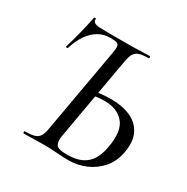

<svg xmlns="http://www.w3.org/2000/svg" viewBox="-152 -785 899 922"><g transform="rotate(30 298.0 -324.5)"><path d="M344 4Q320 4 281 1Q242 -2 213 -2Q179 -2 148 -1Q117 0 97 0Q94 0 94 -6Q94 -12 97 -12Q132 -12 150 -17.5Q168 -23 177.5 -39Q187 -55 191 -83L273 -546Q278 -573 276.5 -586Q275 -599 264 -602.5Q253 -606 227 -606Q193 -606 164 -589.5Q135 -573 112.5 -541Q90 -509 76 -463Q75 -459 69.5 -460Q64 -461 65 -466Q69 -477 75.5 -500Q82 -523 89 -551Q96 -579 102 -605.5Q108 -632 111 -648Q112 -653 117.5 -652.5Q123 -652 122 -647Q121 -638 128 -631.5Q135 -625 159 -623Q181 -622 219 -622Q257 -622 318 -622Q354 -622 384 -623.5Q414 -625 435 -625Q439 -625 439 -619Q439 -613 435 -613Q401 -613 383 -606.5Q365 -600 356.5 -584Q348 -568 343 -539L262 -79Q257 -49 267 -32.5Q277 -16 326 -16Q378 -16 409.5 -32Q441 -48 458 -77.5Q475 -107 482 -147Q500 -244 463 -287Q426 -330 356 -330Q337 -330 316.5 -327.5Q296 -325 274 -321L275 -342Q303 -348 330 -350.5Q357 -353 381 -353Q442 -353 487.5 -332.5Q533 -312 553.5 -270Q574 -228 562 -164Q552 -110 520.5 -73Q489 -36 443.5 -16Q398 4 344 4Z"/></g></svg>

Font: Cormorant Medium
Style: Italic
Weight: 500
Italic angle: -10°
Designer: Christian Thalmann (Catharsis Fonts)
Foundry: Catharsis Fonts
Version: Version 4.000